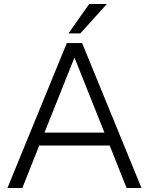

<svg xmlns="http://www.w3.org/2000/svg" viewBox="-20 -934 740 954"><path d="M525 -211H175L91 0H17L312 -720H388L683 0H609ZM499 -275 350 -648 201 -275ZM423 -914H511L379 -768H320Z"/></svg>

Font: Aspekta 300
Style: Regular
Weight: 300
Designer: Ivo Dolenc
Version: Version 2.000